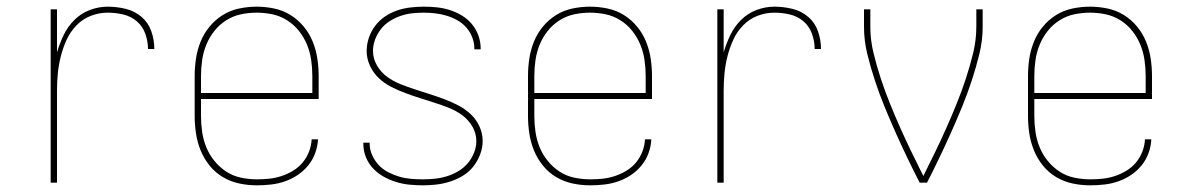

<svg xmlns="http://www.w3.org/2000/svg" viewBox="-20 -548 3540 576"><path d="M132 0V-520H151V-391Q159 -418 171 -443Q183 -468 203 -488Q223 -508 249.5 -518Q276 -528 303 -528Q330 -528 357 -521.5Q384 -515 404.5 -497.5Q425 -480 434 -454Q443 -428 443 -401H424Q424 -424 416 -446.5Q408 -469 390.5 -484Q373 -499 350 -504.5Q327 -510 303 -510Q277 -510 252.5 -500.5Q228 -491 209.5 -472Q191 -453 180 -429Q169 -405 162.5 -379.5Q156 -354 153.5 -328Q151 -302 151 -276V0Z M751 8Q724 8 698 2.5Q672 -3 649 -16.5Q626 -30 609 -51Q592 -72 582 -96.5Q572 -121 568 -147.5Q564 -174 564 -200V-320Q564 -346 568 -372.5Q572 -399 582 -423.5Q592 -448 609 -468.5Q626 -489 648.5 -503Q671 -517 697.5 -522.5Q724 -528 750 -528Q776 -528 802.5 -522.5Q829 -517 851.5 -503Q874 -489 891 -468.5Q908 -448 918 -423.5Q928 -399 932 -372.5Q936 -346 936 -320V-251H583V-200Q583 -176 586.5 -152Q590 -128 599 -106Q608 -84 623.5 -65Q639 -46 659 -33Q679 -20 703 -15Q727 -10 751 -10Q770 -10 788.5 -12Q807 -14 825 -20Q843 -26 859.5 -36Q876 -46 888 -60.5Q900 -75 907 -93Q914 -111 915 -130H934Q933 -109 925.5 -88.5Q918 -68 904.5 -51.5Q891 -35 873 -23Q855 -11 835 -4Q815 3 793.5 5.5Q772 8 751 8ZM583 -269H917V-320Q917 -344 913.5 -368Q910 -392 901 -414Q892 -436 877 -455Q862 -474 841.5 -487Q821 -500 797.5 -505Q774 -510 750 -510Q726 -510 702.5 -505Q679 -500 658.5 -487Q638 -474 623 -455Q608 -436 599 -414Q590 -392 586.5 -368Q583 -344 583 -320Z M1249 8Q1229 8 1208.5 6Q1188 4 1168.5 -2Q1149 -8 1131 -18Q1113 -28 1099 -43Q1085 -58 1077.5 -77Q1070 -96 1070 -117V-120H1089V-117Q1089 -99 1096.5 -82.5Q1104 -66 1116 -53Q1128 -40 1144.5 -31.5Q1161 -23 1178 -18Q1195 -13 1213 -11.5Q1231 -10 1249 -10Q1267 -10 1285.5 -12Q1304 -14 1321.5 -19.5Q1339 -25 1355 -34.5Q1371 -44 1383 -58Q1395 -72 1402 -89.5Q1409 -107 1409 -125Q1409 -148 1397 -168.5Q1385 -189 1366.5 -202.5Q1348 -216 1326.5 -224.5Q1305 -233 1283 -240Q1261 -247 1239 -254Q1217 -261 1195.5 -269Q1174 -277 1153.5 -287.5Q1133 -298 1116.5 -313.5Q1100 -329 1090 -350.5Q1080 -372 1080 -395Q1080 -415 1086.5 -434.5Q1093 -454 1105.5 -470.5Q1118 -487 1135 -498.5Q1152 -510 1171 -516.5Q1190 -523 1210.5 -525.5Q1231 -528 1251 -528Q1271 -528 1290.5 -526Q1310 -524 1329 -518Q1348 -512 1365.5 -501.5Q1383 -491 1395.5 -476Q1408 -461 1415 -442Q1422 -423 1422 -403V-400H1403V-403Q1403 -420 1396.5 -436.5Q1390 -453 1378.5 -466Q1367 -479 1351.5 -487.5Q1336 -496 1319.5 -501Q1303 -506 1285.5 -508Q1268 -510 1251 -510Q1233 -510 1215.5 -508Q1198 -506 1181 -500Q1164 -494 1149 -484.5Q1134 -475 1123 -461Q1112 -447 1105.5 -430Q1099 -413 1099 -395Q1099 -372 1111 -351.5Q1123 -331 1141.5 -317.5Q1160 -304 1181.5 -295.5Q1203 -287 1224.5 -280Q1246 -273 1268 -266Q1290 -259 1311.5 -251Q1333 -243 1353.5 -232.5Q1374 -222 1391 -206.5Q1408 -191 1418 -169.5Q1428 -148 1428 -125Q1428 -105 1420.5 -85Q1413 -65 1400 -48.5Q1387 -32 1369 -21Q1351 -10 1331 -3.5Q1311 3 1290.5 5.5Q1270 8 1249 8Z M1751 8Q1724 8 1698 2.5Q1672 -3 1649 -16.5Q1626 -30 1609 -51Q1592 -72 1582 -96.5Q1572 -121 1568 -147.5Q1564 -174 1564 -200V-320Q1564 -346 1568 -372.5Q1572 -399 1582 -423.5Q1592 -448 1609 -468.5Q1626 -489 1648.5 -503Q1671 -517 1697.5 -522.5Q1724 -528 1750 -528Q1776 -528 1802.5 -522.5Q1829 -517 1851.5 -503Q1874 -489 1891 -468.5Q1908 -448 1918 -423.5Q1928 -399 1932 -372.5Q1936 -346 1936 -320V-251H1583V-200Q1583 -176 1586.5 -152Q1590 -128 1599 -106Q1608 -84 1623.5 -65Q1639 -46 1659 -33Q1679 -20 1703 -15Q1727 -10 1751 -10Q1770 -10 1788.5 -12Q1807 -14 1825 -20Q1843 -26 1859.5 -36Q1876 -46 1888 -60.5Q1900 -75 1907 -93Q1914 -111 1915 -130H1934Q1933 -109 1925.5 -88.5Q1918 -68 1904.5 -51.5Q1891 -35 1873 -23Q1855 -11 1835 -4Q1815 3 1793.5 5.5Q1772 8 1751 8ZM1583 -269H1917V-320Q1917 -344 1913.5 -368Q1910 -392 1901 -414Q1892 -436 1877 -455Q1862 -474 1841.5 -487Q1821 -500 1797.5 -505Q1774 -510 1750 -510Q1726 -510 1702.5 -505Q1679 -500 1658.5 -487Q1638 -474 1623 -455Q1608 -436 1599 -414Q1590 -392 1586.5 -368Q1583 -344 1583 -320Z M2132 0V-520H2151V-391Q2159 -418 2171 -443Q2183 -468 2203 -488Q2223 -508 2249.5 -518Q2276 -528 2303 -528Q2330 -528 2357 -521.5Q2384 -515 2404.5 -497.5Q2425 -480 2434 -454Q2443 -428 2443 -401H2424Q2424 -424 2416 -446.5Q2408 -469 2390.5 -484Q2373 -499 2350 -504.5Q2327 -510 2303 -510Q2277 -510 2252.5 -500.5Q2228 -491 2209.5 -472Q2191 -453 2180 -429Q2169 -405 2162.5 -379.5Q2156 -354 2153.5 -328Q2151 -302 2151 -276V0Z M2761 0H2739Q2720 -37 2702 -74.5Q2684 -112 2667 -150Q2650 -188 2634 -227Q2618 -266 2605 -305.5Q2592 -345 2582 -385.5Q2572 -426 2572 -468V-520H2591V-468Q2591 -428 2600.5 -389Q2610 -350 2622.5 -312Q2635 -274 2650 -237Q2665 -200 2681 -164Q2697 -128 2714.5 -92Q2732 -56 2750 -20Q2768 -56 2785.5 -92Q2803 -128 2819 -164Q2835 -200 2850 -237Q2865 -274 2877.5 -312Q2890 -350 2899.5 -389Q2909 -428 2909 -468V-520H2928V-468Q2928 -426 2918 -385.5Q2908 -345 2895 -305.5Q2882 -266 2866 -227Q2850 -188 2833 -150Q2816 -112 2798 -74.5Q2780 -37 2761 0Z M3251 8Q3224 8 3198 2.5Q3172 -3 3149 -16.5Q3126 -30 3109 -51Q3092 -72 3082 -96.5Q3072 -121 3068 -147.5Q3064 -174 3064 -200V-320Q3064 -346 3068 -372.5Q3072 -399 3082 -423.5Q3092 -448 3109 -468.5Q3126 -489 3148.5 -503Q3171 -517 3197.5 -522.5Q3224 -528 3250 -528Q3276 -528 3302.5 -522.5Q3329 -517 3351.5 -503Q3374 -489 3391 -468.5Q3408 -448 3418 -423.5Q3428 -399 3432 -372.5Q3436 -346 3436 -320V-251H3083V-200Q3083 -176 3086.5 -152Q3090 -128 3099 -106Q3108 -84 3123.5 -65Q3139 -46 3159 -33Q3179 -20 3203 -15Q3227 -10 3251 -10Q3270 -10 3288.5 -12Q3307 -14 3325 -20Q3343 -26 3359.5 -36Q3376 -46 3388 -60.5Q3400 -75 3407 -93Q3414 -111 3415 -130H3434Q3433 -109 3425.5 -88.5Q3418 -68 3404.5 -51.5Q3391 -35 3373 -23Q3355 -11 3335 -4Q3315 3 3293.5 5.5Q3272 8 3251 8ZM3083 -269H3417V-320Q3417 -344 3413.5 -368Q3410 -392 3401 -414Q3392 -436 3377 -455Q3362 -474 3341.5 -487Q3321 -500 3297.5 -505Q3274 -510 3250 -510Q3226 -510 3202.5 -505Q3179 -500 3158.5 -487Q3138 -474 3123 -455Q3108 -436 3099 -414Q3090 -392 3086.5 -368Q3083 -344 3083 -320Z"/></svg>

Font: Iosevka Term Curly Thin
Style: Regular
Weight: 100
Designer: Belleve Invis
Foundry: Belleve Invis
Version: Version 32.3.0